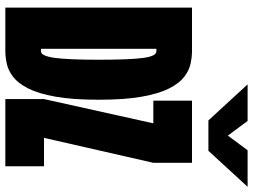

<svg xmlns="http://www.w3.org/2000/svg" viewBox="-134 -814 948 720"><g transform="rotate(90 340.0 -454.0)"><path d="M296.5 -908.5H433.5L488.5 -834.5L543.5 -908.5H680.5L545.5 -761.5H431.5ZM8.5 0V-700H171Q194 -700 219.2 -694.5Q244.5 -689 268.5 -670.5Q292.5 -652 311.8 -614Q331 -576 342.5 -512Q354 -448 354 -350Q354 -252 342.5 -188Q331 -124 311.8 -86Q292.5 -48 268.5 -29.5Q244.5 -11 219.2 -5.5Q194 0 171 0ZM351.5 0V-145L442.5 -555H357.5V-700H590.5V-555L497 -145H603.5V0ZM163 -133.5H172.5Q189.5 -133.5 196.8 -183.5Q204 -233.5 204 -350Q204 -468 197.2 -517.2Q190.5 -566.5 172.5 -566.5H163Z"/></g></svg>

Font: Trispace Condensed ExtraBold
Style: Regular
Weight: 800
Width: 3
Designer: Tyler Finck
Foundry: Etcetera Type Company
Version: Version 1.210; ttfautohint (v1.8.3)